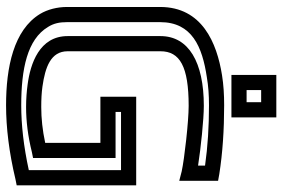

<svg xmlns="http://www.w3.org/2000/svg" viewBox="-169 -727 931 633"><g transform="rotate(90 296.5 -410.5)"><path d="M576 -568V-643V-664L554 -668C484 -679 407 -684 327 -684C292 -684 259 -682 228 -677C121 -660 3 -611 3 -473V-166C3 -134 11 -102 26 -77C79 10 202 35 327 35C401 35 483 25 571 4L591 0V-20V-369V-394H566H324H299V-369V-301V-276H324H451V-94C409 -85 370 -81 333 -81C308 -81 286 -82 265 -85C202 -94 149 -112 149 -168V-474C149 -538 199 -567 329 -567C380 -567 504 -553 545 -544L576 -536V-568ZM526 -598C469 -607 373 -617 329 -617C185 -617 99 -567 99 -474V-168C99 -75 190 -45 259 -36C281 -33 306 -31 333 -31C379 -31 429 -37 481 -50L501 -54V-74V-301V-326H476H349V-344H541V-40C463 -23 392 -15 327 -15C207 -15 110 -35 69 -103C57 -122 53 -141 53 -166V-473C53 -578 134 -612 235 -627C264 -632 294 -634 327 -634C397 -634 463 -630 526 -621V-598ZM367 -733V-831V-856H342H252H227V-831V-733V-708H252H342H367V-733ZM317 -758H277V-806H317V-758Z"/></g></svg>

Font: Gamestation DisplayOutline
Style: Regular
Weight: 400
Designer: Jonas Hecksher
Foundry: Jonas Hecksher, Playtypeª, e-types AS
Version: Version 1.003